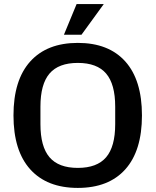

<svg xmlns="http://www.w3.org/2000/svg" viewBox="-20 -910 762 940"><path d="M46 -345Q46 -518 128 -609Q210 -700 361 -700Q512 -700 593.5 -609Q675 -518 675 -345Q675 -172 593.5 -81Q512 10 361 10Q210 10 128 -81Q46 -172 46 -345ZM361 -88Q455 -88 499.5 -140Q544 -192 544 -302V-388Q544 -498 499.5 -550Q455 -602 361 -602Q267 -602 222.5 -550Q178 -498 178 -388V-302Q178 -192 222.5 -140Q267 -88 361 -88ZM355 -890H488L379 -740H293Z"/></svg>

Font: Mozilla Text BETA SemiBold
Style: Regular
Weight: 600
Designer: Studio DRAMA
Foundry: Studio DRAMA
Version: Version 0.100